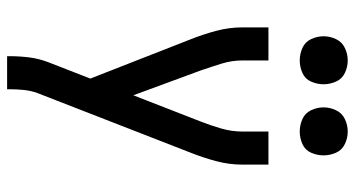

<svg xmlns="http://www.w3.org/2000/svg" viewBox="-249 -544 998 540"><g transform="rotate(90 250.0 -274.0)"><path d="M138 205H231V198Q231 178 233 158Q235 138 242 119L409 -310Q423 -345 433 -382Q443 -419 443 -457V-530H350V-457Q350 -427 341.5 -397.5Q333 -368 322 -340L248 -150L178 -340Q168 -369 159 -398Q150 -427 150 -457V-530H57V-457Q57 -419 67 -382Q77 -345 91 -310L201 -29L155 89Q145 115 141.5 142.5Q138 170 138 198ZM150 -618Q168 -618 185 -625.5Q202 -633 209.5 -650Q217 -667 217 -685Q217 -703 209.5 -720Q202 -737 185 -745Q168 -753 150 -753Q132 -753 115 -745Q98 -737 90 -720Q82 -703 82 -685Q82 -667 90 -650Q98 -633 115 -625.5Q132 -618 150 -618ZM350 -618Q368 -618 385 -625.5Q402 -633 409.5 -650Q417 -667 417 -685Q417 -703 409.5 -720Q402 -737 385 -745Q368 -753 350 -753Q332 -753 315 -745Q298 -737 290 -720Q282 -703 282 -685Q282 -667 290 -650Q298 -633 315 -625.5Q332 -618 350 -618Z"/></g></svg>

Font: Iosevka SS08 Medium
Style: Regular
Weight: 500
Monospace: yes
Designer: Belleve Invis
Foundry: Belleve Invis
Version: Version 3.4.3; ttfautohint (v1.8.3)